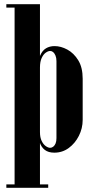

<svg xmlns="http://www.w3.org/2000/svg" viewBox="-20 -719 448 908"><path d="M49 -699H169V169H49ZM10 153H49V169H10ZM10 -699H49V-683H10ZM160 -393Q160 -433 170 -456.5Q180 -480 197.5 -490.5Q215 -501 238 -501Q268 -501 298.5 -484.5Q329 -468 350 -434Q371 -400 371 -347V-152Q371 -112 353 -76.5Q335 -41 305 -19Q275 3 237 3Q209 3 192 -10Q175 -23 167.5 -47Q160 -71 160 -103ZM169 -94Q169 -69 177 -52.5Q185 -36 196.5 -28Q208 -20 217 -20Q225 -20 232 -25.5Q239 -31 243 -41Q247 -51 247 -66V-430Q247 -445 242.5 -456Q238 -467 231.5 -472.5Q225 -478 217 -478Q208 -478 196.5 -470Q185 -462 177 -444.5Q169 -427 169 -400ZM169 153H208V169H169Z"/></svg>

Font: Emberly Black
Style: Regular
Weight: 900
Designer: Rajesh Rajput
Foundry: Rajesh Rajput
Version: Version 1.000